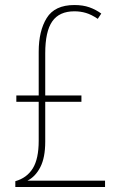

<svg xmlns="http://www.w3.org/2000/svg" viewBox="-20 -744 481 764"><path d="M276 -724Q310 -724 335.5 -715Q361 -706 383 -690L369 -669Q344 -686 322 -692.5Q300 -699 276 -699Q216 -699 188 -659Q160 -619 160 -532V-364H304V-339H160V-180Q160 -117 140.5 -79Q121 -41 89 -25H398V0H41V-23Q87 -36 110.5 -74Q134 -112 134 -184V-339H45V-364H134V-538Q134 -621 166 -672.5Q198 -724 276 -724Z"/></svg>

Font: Noto Sans Georgian Condensed Thin
Style: Regular
Weight: 100
Width: 3
Designer: Monotype Design Team, Akaki Razmadze
Foundry: Google LLC
Version: Version 2.005; ttfautohint (v1.8.4.7-5d5b)